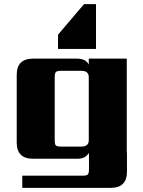

<svg xmlns="http://www.w3.org/2000/svg" viewBox="-20 -769 694 930"><path d="M445 -749V-532H261V-601L387 -749ZM276 -59H374Q410 -59 410 -90V-395Q410 -426 374 -426H276Q256 -426 250.5 -420Q245 -414 245 -395V-90Q245 -70 250.5 -64.5Q256 -59 276 -59ZM594 -30H595V62Q595 141 516 141H88V82H380Q400 82 405.5 76Q411 70 411 51V-22H410V-29Q396 0 353 0H140Q61 0 61 -79V-406Q61 -485 140 -485H353Q396 -485 410 -456V-485H594Z"/></svg>

Font: Sarpanch ExtraBold
Style: Regular
Weight: 800
Designer: Manushi Parikh (Devanagari and Latin), Jyotish Sonowal (Devanagari)
Foundry: Indian Type Foundry
Version: Version 2.004;PS 1.0;hotconv 1.0.78;makeotf.lib2.5.61930; tt